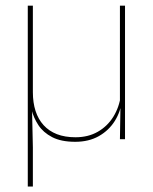

<svg xmlns="http://www.w3.org/2000/svg" viewBox="-20 -506 556 698"><path d="M434.5 -485.5V0H416L418 -127H416V-485.5ZM99.5 -170.5Q99.5 -133 109.2 -102.8Q119 -72.5 138.5 -51Q158 -29.5 187 -18.2Q216 -7 254.5 -7Q300.5 -7 335.2 -26.8Q370 -46.5 391.8 -81.2Q413.5 -116 419.5 -160.5L428.5 -141.5H423Q419 -101 397.5 -66.5Q376 -32 339.5 -11.2Q303 9.5 253.5 9.5Q202 9.5 169.5 -7.5Q137 -24.5 119.5 -51.2Q102 -78 95 -107L96.5 -106.5L99.5 30V172H81V-485.5H99.5Z"/></svg>

Font: Anek Telugu Thin
Style: Regular
Weight: 250
Version: Version 1.003